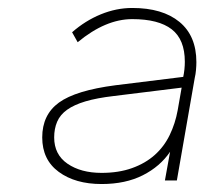

<svg xmlns="http://www.w3.org/2000/svg" viewBox="-20 -694 562 482"><path d="M235 -232Q169 -232 127.5 -262.5Q86 -293 86 -349Q86 -406 128 -436.5Q170 -467 270 -480L440 -501Q444 -520 444 -539Q444 -595 411 -620.5Q378 -646 312 -646Q245 -646 175 -588L161 -613Q194 -642 233 -658Q272 -674 312 -674Q388 -674 430.5 -639Q473 -604 473 -538Q473 -529 472 -518Q471 -507 469 -499L424 -241H394L407 -313Q382 -276 338.5 -254Q295 -232 235 -232ZM235 -260Q278 -260 311.5 -272Q345 -284 368.5 -305Q392 -326 406 -355Q420 -384 426 -417L436 -474L266 -453Q223 -448 194.5 -439.5Q166 -431 148.5 -418.5Q131 -406 123.5 -388.5Q116 -371 116 -349Q116 -306 149.5 -283Q183 -260 235 -260Z"/></svg>

Font: Celebes Thin
Style: Italic
Weight: 250
Italic angle: -10°
Designer: Anugrah Pasau
Foundry: Lafontype
Version: Version 1.000; ttfautohint (v1.8.4)